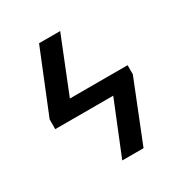

<svg xmlns="http://www.w3.org/2000/svg" viewBox="-170 -852 923 976"><g transform="rotate(-30 291.0 -364.0)"><path d="M459.5 -405.8V-308.1H122.1V-405.8ZM321.8 -727.5 153.8 -308.1H50.8V-365.2L197.8 -727.5ZM531.7 -352.5 391.1 0H266.1L430.7 -405.8H531.7Z"/></g></svg>

Font: Inter Cardless Tabular Medium
Style: Regular
Weight: 500
Designer: Rasmus Andersson
Foundry: rsms
Version: Version 4.000;git-4fc901f